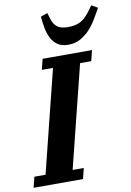

<svg xmlns="http://www.w3.org/2000/svg" viewBox="-134 -1006 729 1068"><g transform="rotate(-10 230.5 -472.0)"><path d="M-18 -60H45L189 -638H126L141 -698H420L405 -638H342L198 -60H261L246 0H-33ZM296 -750Q258 -750 235 -766.5Q212 -783 199 -809.5Q186 -836 180.5 -868Q175 -900 172 -930L211 -944L221 -910Q231 -878 251 -862.5Q271 -847 313 -847Q354 -847 381.5 -861.5Q409 -876 434 -910L459 -944L494 -924Q477 -894 458.5 -863Q440 -832 416.5 -807Q393 -782 363.5 -766Q334 -750 296 -750Z"/></g></svg>

Font: IBM Plex Serif
Style: Bold Italic
Weight: 700
Italic angle: -14°
Designer: Mike Abbink, Paul van der Laan, Pieter van Rosmalen
Foundry: Bold Monday
Version: Version 3.001